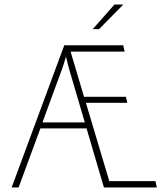

<svg xmlns="http://www.w3.org/2000/svg" viewBox="-20 -824 734 844"><path d="M31.2 0 262.5 -625H521.5L527.8 -597.2H290.3L349.3 -398.6H533.3L539.6 -372.2H357.6L460.4 -27.8H663.2L669.4 0H436.8L360.4 -259.7H157.6L61.8 0ZM166.7 -286.1H352.8L302.1 -458.3Q291 -495.1 284.4 -518.4Q277.8 -541.7 270.1 -575Q260.4 -541.7 252.1 -518.4Q243.8 -495.1 229.9 -458.3ZM387.5 -695.8 483.3 -804.2H522.2L415.3 -695.8Z"/></svg>

Font: Afacad Flux Thin
Style: Regular
Weight: 250
Designer: Kristian Moeller
Foundry: Dicotype
Version: Version 1.100